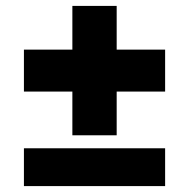

<svg xmlns="http://www.w3.org/2000/svg" viewBox="-20 -630 640 650"><path d="M225 -172V-320H61V-462H225V-610H375V-462H539V-320H375V-172ZM61 0V-128H539V0Z"/></svg>

Font: Geist Mono UltraBlack
Style: Regular
Weight: 900
Monospace: yes
Designer: Basement.studio, Andrés Briganti, Mateo Zaragoza
Foundry: Basement.studio, Vercel, Andrés Briganti, Guido Ferreyra, Mateo Zaragoza
Version: Version 1.400; ttfautohint (v1.8.4.7-5d5b)